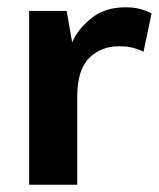

<svg xmlns="http://www.w3.org/2000/svg" viewBox="-20 -507 436 527"><path d="M60 0V-477H163L178 -391Q195 -429 232 -458Q269 -487 325 -487Q348 -487 366 -482Q384 -477 396 -470L374 -365Q363 -371 346 -375.5Q329 -380 306 -380Q257 -380 224.5 -347.5Q192 -315 192 -241V0Z"/></svg>

Font: Ek Mukta
Style: Bold
Weight: 700
Designer: Girish Dalvi and Yashodeep Gholap
Foundry: Ek Type
Version: Version 2.538;PS 1.002;hotconv 16.6.51;makeotf.lib2.5.65220;